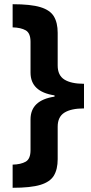

<svg xmlns="http://www.w3.org/2000/svg" viewBox="-20 -734 434 912"><path d="M40 48Q79 47 102 34Q125 21 125 -21V-167Q125 -258 239 -275V-281Q125 -298 125 -389V-535Q125 -577 102 -590Q79 -603 40 -604V-714Q126 -714 172 -700Q218 -686 236 -656Q254 -626 254 -578V-423Q254 -376 286 -356Q318 -336 379 -336V-219Q318 -219 286 -199Q254 -179 254 -132V22Q254 70 236 100Q218 130 172 144Q126 158 40 158Z"/></svg>

Font: Noto Sans Tai Tham
Style: Regular
Weight: 400
Designer: Monotype Design Team 2013. Revised by David WIlliams 2020
Foundry: Monotype Imaging Inc.
Version: Version 2.002